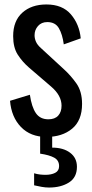

<svg xmlns="http://www.w3.org/2000/svg" viewBox="-20 -606 414 861"><path d="M188 8Q117 8 74 -36.5Q31 -81 25 -154L114 -181Q122 -126 141 -98.5Q160 -71 197 -71Q226 -71 241 -87.5Q256 -104 256 -132Q256 -178 209 -218L110 -303Q80 -329 59.5 -361Q39 -393 39 -444Q39 -512 80 -549Q121 -586 188 -586Q260 -586 298 -541.5Q336 -497 342 -434L266 -407Q260 -452 244 -479.5Q228 -507 192 -507Q166 -507 150.5 -489.5Q135 -472 135 -448Q135 -433 141.5 -418.5Q148 -404 164 -390L266 -296Q297 -268 322.5 -232Q348 -196 348 -140Q348 -66 303.5 -29Q259 8 188 8ZM200 235Q184 235 167 232Q150 229 133 225V171Q146 175 159 176.5Q172 178 184 178Q210 178 227.5 169Q245 160 245 139Q245 113 223 101Q201 89 160 83V0H214V56Q264 56 294.5 79Q325 102 325 142Q325 190 289 212.5Q253 235 200 235Z"/></svg>

Font: Oswald
Style: Regular
Weight: 400
Designer: Vernon Adams
Foundry: Vernon Adams
Version: Version 4.103; ttfautohint (v1.8.3)